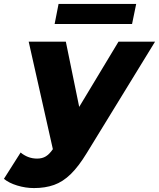

<svg xmlns="http://www.w3.org/2000/svg" viewBox="-103 -754 809 977"><path d="M70 203Q27 203 -15.5 190Q-58 177 -83 156L2 22Q18 36 39.5 44.5Q61 53 86 53Q112 53 130.5 41.5Q149 30 166 5L43 -542H232L300 -210L500 -542H686L339 24Q297 93 257 132Q217 171 172 187Q127 203 70 203ZM175 -632 195 -734H590L569 -632Z"/></svg>

Font: Montserrat ExtraBold
Style: Italic
Weight: 800
Italic angle: -11.3°
Designer: Julieta Ulanovsky
Foundry: Julieta Ulanovsky
Version: Version 9.000; ttfautohint (v1.8.4.7-5d5b)